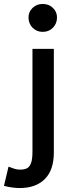

<svg xmlns="http://www.w3.org/2000/svg" viewBox="-72 -706 371 970"><path d="M28 244Q-9 244 -52 233L-29 136Q-11 143 2 147Q15 151 30 151Q50 151 63.5 144.5Q77 138 84.5 118.5Q92 99 92 60V-459H200V65Q200 153 154.5 198.5Q109 244 28 244ZM144 -545Q113 -545 92.5 -566Q72 -587 72 -618Q72 -646 92.5 -666Q113 -686 144 -686Q175 -686 195.5 -666Q216 -646 216 -618Q216 -587 195.5 -566Q175 -545 144 -545Z"/></svg>

Font: Alata
Style: Regular
Weight: 400
Designer: Spyros Zevelakis, Eben Sorkin
Foundry: Spyros Zevelakis
Version: Version 1.005; ttfautohint (v1.8.4.7-5d5b)